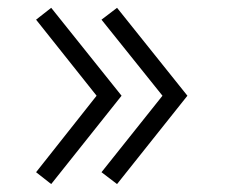

<svg xmlns="http://www.w3.org/2000/svg" viewBox="-20 -573 581 489"><path d="M110.4 -104.2 71.9 -134.4 226 -329.2 71.9 -522.9 110.4 -553.1 289.6 -329.2ZM278.1 -104.2 238.5 -134.4 393.8 -329.2 238.5 -522.9 278.1 -553.1 457.3 -329.2Z"/></svg>

Font: Manrope3 Light
Style: Regular
Weight: 300
Designer: Mikhail Sharanda
Foundry: Mikhail Sharanda
Version: Version 3.000;PS 003.000;hotconv 1.0.88;makeotf.lib2.5.64775